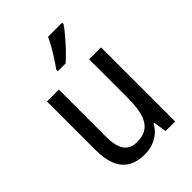

<svg xmlns="http://www.w3.org/2000/svg" viewBox="-225 -869 982 982"><g transform="rotate(-45 266.5 -378.0)"><path d="M460 -536V0H391L380 -71H375Q361 -44 338.5 -26Q316 -8 289.5 1Q263 10 232 10Q177 10 140.5 -12Q104 -34 86.5 -77.5Q69 -121 69 -186V-536H155V-195Q155 -128 177.5 -95.5Q200 -63 248 -63Q296 -63 323.5 -85Q351 -107 362.5 -149.5Q374 -192 374 -255V-536ZM409 -756Q400 -742 383.5 -722Q367 -702 348 -680.5Q329 -659 309.5 -639.5Q290 -620 274 -606H218V-618Q234 -640 250.5 -665.5Q267 -691 282 -717.5Q297 -744 307 -766H409Z"/></g></svg>

Font: Noto Sans Display SemiCondensed
Style: Regular
Weight: 400
Width: 4
Version: Version 2.003